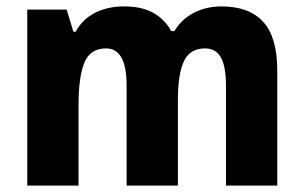

<svg xmlns="http://www.w3.org/2000/svg" viewBox="-20 -579 948 599"><path d="M671 -559Q757 -559 801 -511Q845 -463 845 -359V0H685V-312Q685 -372 669 -400Q653 -428 620 -428Q572 -428 553.5 -387.5Q535 -347 535 -268V0H375V-312Q375 -428 311 -428Q261 -428 243 -383Q225 -338 225 -252V0H65V-549H188L209 -480H216Q237 -519 276.5 -539Q316 -559 367 -559Q423 -559 459 -538.5Q495 -518 514 -482H524Q547 -520 585.5 -539.5Q624 -559 671 -559Z"/></svg>

Font: Noto Sans Arabic SemCond ExtBd
Style: Regular
Weight: 800
Width: 4
Designer: Monotype Design Team, Nadine Chahine, Nizar Qandah and Khaled Hosny
Foundry: Monotype Imaging Inc.
Version: Version 2.012; ttfautohint (v1.8.4.7-5d5b)